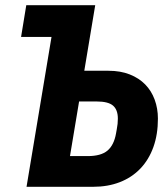

<svg xmlns="http://www.w3.org/2000/svg" viewBox="-20 -718 640 738"><path d="M178 -576H61L81 -698H346L304 -446H397Q443 -446 478.5 -432Q514 -418 538 -393.5Q562 -369 574.5 -335Q587 -301 587 -262Q587 -201 569.5 -152.5Q552 -104 519.5 -70Q487 -36 441 -18Q395 0 338 0H82ZM317 -118Q368 -118 393 -139Q418 -160 426 -205L429 -222Q431 -232 432 -242Q433 -252 433 -262Q433 -296 414.5 -312Q396 -328 351 -328H284L249 -118Z"/></svg>

Font: IBM Plex Mono
Style: Bold Italic
Weight: 700
Italic angle: -9°
Monospace: yes
Designer: Mike Abbink, Paul van der Laan, Pieter van Rosmalen
Foundry: Bold Monday
Version: Version 2.3